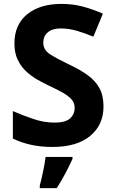

<svg xmlns="http://www.w3.org/2000/svg" viewBox="-20 -744 591 985"><path d="M511 -198Q511 -103 442.5 -46.5Q374 10 248 10Q135 10 46 -33V-174Q97 -152 151.5 -133.5Q206 -115 260 -115Q316 -115 339.5 -136.5Q363 -158 363 -191Q363 -218 344.5 -237Q326 -256 295 -272.5Q264 -289 224 -308Q199 -320 170 -336.5Q141 -353 114.5 -377.5Q88 -402 71 -437Q54 -472 54 -521Q54 -617 119 -670.5Q184 -724 296 -724Q352 -724 402 -711Q452 -698 508 -674L459 -556Q410 -576 371 -587Q332 -598 291 -598Q248 -598 225 -578Q202 -558 202 -526Q202 -488 236 -466Q270 -444 337 -412Q392 -386 430.5 -358Q469 -330 490 -292Q511 -254 511 -198ZM352 61V71Q337 104 317 142.5Q297 181 271 221H184V208Q192 179 201 136Q210 93 214 61Z"/></svg>

Font: BC Sans
Style: Bold
Weight: 700
Designer: Monotype Design Team
Province of B.C.
Foundry: Monotype Imaging Inc.
Version: Version 2.000;GOOG;noto-source:20170915:90ef993387c0